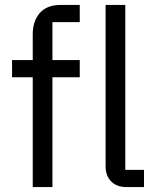

<svg xmlns="http://www.w3.org/2000/svg" viewBox="-20 -760 636 780"><path d="M565 0H494Q454 0 431.5 -23Q409 -46 409 -83V-740H489V-70H565ZM113 0V-446H29V-516H113V-620Q113 -675 142 -707.5Q171 -740 226 -740H304V-670H193V-516H304V-446H193V0Z"/></svg>

Font: Aneliza
Style: Regular
Weight: 400
Designer: Mike Abbink, Paul van der Laan, Pieter van Rosmalen
Foundry: Bold Monday
Version: Version 3.0